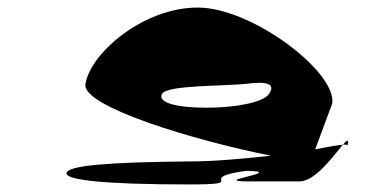

<svg xmlns="http://www.w3.org/2000/svg" viewBox="-20 -732 1005 508"><path d="M156 -274C153 -256 253 -244 479 -244C649 -244 489 -260 631 -280C746 -278 528 -252 637 -252H772C815 -252 864 -322 887 -349C872 -348 845 -343 814 -337L859 -458C872 -540 648 -712 503 -712C358 -712 218 -590 206 -509C197 -450 495 -360 697 -320C622 -312 547 -305 489 -305C263 -303 159 -294 156 -274ZM409 -484C423 -507 570 -504 630 -510C686 -518 710 -510 692 -484C679 -462 606 -447 527 -447C442 -447 396 -462 409 -484ZM887 -349C896 -350 900 -349 900 -347C903 -365 898 -362 887 -349Z"/></svg>

Font: Ampere
Style: SCUltExtIta
Weight: 400
Version: Version 1